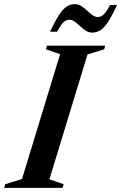

<svg xmlns="http://www.w3.org/2000/svg" viewBox="-52 -905 584 925"><path d="M237.5 -644 169 -667.5 174 -685H455L450 -667.5L369.5 -642.5L186 -41L254.5 -17.5L249.5 0H-32L-26.5 -17.5L54 -42.5ZM512 -881Q486.5 -826 467 -797.2Q447.5 -768.5 430 -758.2Q412.5 -748 392.5 -748Q376 -748 361.5 -757.2Q347 -766.5 334 -779Q321 -791.5 308 -800.8Q295 -810 282 -810Q273 -810 264.2 -805.5Q255.5 -801 245.8 -788.8Q236 -776.5 223 -752H189Q215 -807 234.2 -835.5Q253.5 -864 271 -874.5Q288.5 -885 309 -885Q325.5 -885 340 -875.8Q354.5 -866.5 367.5 -854Q380.5 -841.5 393.2 -832.2Q406 -823 419.5 -823Q429 -823 437.5 -827.5Q446 -832 456 -844.5Q466 -857 478 -881Z"/></svg>

Font: Newsreader 36pt SemiBold
Style: Italic
Weight: 600
Italic angle: -17°
Designer: Hugues Gentile
Foundry: Production Type
Version: Version 1.003